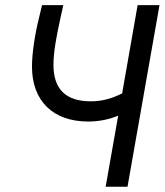

<svg xmlns="http://www.w3.org/2000/svg" viewBox="-20 -713 629 733"><path d="M316.9 -249C358.4 -249 397.5 -257.3 431.2 -271.5L383.3 0H466.8L588.9 -693.4H505.4L446.3 -356.4C409.2 -337.9 372.1 -326.2 326.7 -326.2C230 -326.2 184.1 -373.5 184.1 -465.8C184.1 -514.6 195.8 -575.7 209.5 -638.2L221.7 -693.4H140.6L128.9 -645C112.3 -578.1 102.1 -507.3 102.1 -458.5C102.1 -328.6 181.6 -249 316.9 -249Z"/></svg>

Font: Cascadia Code SemiLight
Style: Italic
Weight: 350
Italic angle: -10°
Monospace: yes
Designer: Aaron Bell
Foundry: Saja Typeworks
Version: Version 2404.023